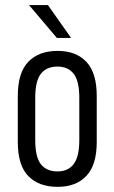

<svg xmlns="http://www.w3.org/2000/svg" viewBox="-20 -725 448 753"><path d="M49.8 -168V-348.6Q49.8 -439.5 90.8 -482.4Q131.8 -525.4 206.1 -525.4Q278.3 -525.4 318.8 -482.4Q359.4 -439.5 359.4 -348.6V-168Q359.4 -78.1 318.8 -35.2Q278.3 7.8 206.1 7.8Q131.8 7.8 90.8 -34.7Q49.8 -77.1 49.8 -168ZM291 -175.8V-340.8Q291 -407.2 269 -435.5Q247.1 -463.9 205.1 -463.9Q163.1 -463.9 140.6 -436Q118.2 -408.2 118.2 -340.8V-175.8Q118.2 -108.4 140.6 -80.6Q163.1 -52.7 205.1 -52.7Q247.1 -52.7 269 -81.5Q291 -110.4 291 -175.8ZM203.1 -576.2 93.8 -705.1H168L258.8 -576.2Z"/></svg>

Font: Altinn-DIN Condensed
Style: Regular
Weight: 400
Width: 3
Designer: Charles Nix
Foundry: Altinn
Version: Version 2.00